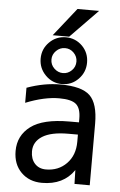

<svg xmlns="http://www.w3.org/2000/svg" viewBox="-63 -999 660 1054"><g transform="rotate(5 267.0 -472.0)"><path d="M339.8 -668Q339.8 -695.3 319.8 -715.8Q299.8 -736.3 271.5 -736.3Q243.2 -736.3 222.7 -715.8Q202.1 -695.3 202.1 -668Q202.1 -638.7 223.1 -618.7Q244.1 -598.6 271.5 -598.6Q298.8 -598.6 319.3 -618.7Q339.8 -638.7 339.8 -668ZM362.3 -757.8Q398.4 -720.7 398.4 -667.5Q398.4 -614.3 361.3 -576.2Q324.2 -538.1 271 -538.1Q217.8 -538.1 180.2 -576.2Q142.6 -614.3 142.6 -667.5Q142.6 -720.7 180.2 -758.3Q217.8 -795.9 271 -795.9Q324.2 -795.9 362.3 -757.8ZM382.8 -269.5H330.1Q235.4 -269.5 187.5 -239.3Q139.6 -209 139.6 -156.2Q139.6 -114.3 162.6 -88.9Q185.5 -63.5 224.6 -63.5Q293 -63.5 337.9 -109.4Q382.8 -155.3 382.8 -229.5ZM382.8 -336.9V-357.4Q382.8 -414.1 356.9 -436.5Q331.1 -459 263.7 -459Q181.6 -459 79.1 -418V-501Q173.8 -535.2 263.7 -535.2Q380.9 -535.2 426.3 -491.7Q471.7 -448.2 471.7 -336.9V2H387.7L385.7 -74.2Q327.1 11.7 209 11.7Q138.7 11.7 94.2 -32.7Q49.8 -77.1 49.8 -150.4Q49.8 -235.4 117.2 -286.1Q184.6 -336.9 330.1 -336.9ZM288.1 -800.8H197.3L320.3 -956.1H439.5Z"/></g></svg>

Font: irohakakuC Regular
Style: Regular
Weight: 400
Designer: [Source Han Sans]
Ryoko NISHIZUKA Ë•øÂ°öÊ∂ºÂ≠ê (kana & ideographs); Paul D. Hunt (Latin, Greek & Cyrillic); Wenlong ZHAN
Version: Version 1.001.20160904